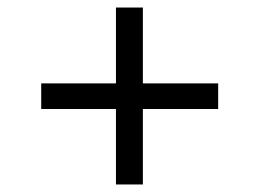

<svg xmlns="http://www.w3.org/2000/svg" viewBox="-20 -598 688 510"><path d="M288 -108V-308.5H89.5V-376.5H288V-578H359.5V-376.5H559.5V-308.5H359.5V-108Z"/></svg>

Font: Overpass Light
Style: Regular
Weight: 300
Designer: Delve Withrington, Dave Bailey, Thomas Jockin
Foundry: Delve Fonts LLC
Version: Version 4.000; ttfautohint (v1.8.3)